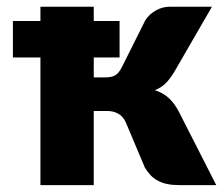

<svg xmlns="http://www.w3.org/2000/svg" viewBox="-20 -538 652 558"><path d="M608.5 0H501.5Q481 0 465.8 -3.2Q450.5 -6.5 438.5 -13Q426.5 -19.5 417.5 -29Q408.5 -38.5 401 -51L346 -181.5Q338.5 -199 324.2 -207.2Q310 -215.5 291.5 -215.5H252.5V0H97.5V-371H17.5V-477H97.5V-518.5H252.5V-477H327.5V-371H252.5V-313H284.5Q305.5 -313 315.8 -319.8Q326 -326.5 334 -342.5L402.5 -479.5Q414 -497 433.2 -507.8Q452.5 -518.5 473.5 -518.5H596L487 -330Q474.5 -309 461.5 -296Q448.5 -283 430 -276Q455.5 -267.5 471.5 -252.2Q487.5 -237 500 -213Z"/></svg>

Font: Lato ExtraBold
Style: Regular
Weight: 800
Designer: Lukasz Dziedzic with Adam Twardoch and Botio Nikoltchev
Foundry: tyPoland Lukasz Dziedzic
Version: Version 2.015; 2015-08-06; http://www.latofonts.com/